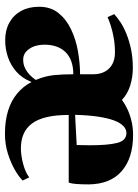

<svg xmlns="http://www.w3.org/2000/svg" viewBox="92 -650 570 795"><g transform="rotate(90 377.5 -253.0)"><path d="M147 11Q105 11 73.8 -6.5Q42.5 -24 25.5 -55.5Q8.5 -87 8.5 -129.5Q8.5 -177.5 34.8 -210Q61 -242.5 103 -262.2Q145 -282 194 -290.5Q243 -299 288 -299V-354Q288 -381.5 277 -401.8Q266 -422 245.8 -432.8Q225.5 -443.5 198 -443.5Q166 -443.5 137.8 -438.5Q109.5 -433.5 87.8 -426.5Q66 -419.5 51.5 -413L39 -440.5Q52 -452.5 72.2 -466Q92.5 -479.5 120.8 -491Q149 -502.5 184.2 -510Q219.5 -517.5 262 -517.5Q300 -517.5 335 -506.5Q370 -495.5 394 -472.5Q412.5 -486 435 -496.2Q457.5 -506.5 483.8 -512.5Q510 -518.5 539.5 -518.5Q635 -518.5 689 -471.5Q743 -424.5 744 -335Q744 -301.5 742.2 -281.8Q740.5 -262 736.5 -252H456.5Q456.5 -198.5 465.5 -160.8Q474.5 -123 492.2 -99.5Q510 -76 535.8 -65Q561.5 -54 595 -54Q623.5 -54 658.8 -63.2Q694 -72.5 715 -88.5L728 -61.5Q714 -46.5 684.2 -29.2Q654.5 -12 616 0Q577.5 12 535.5 12Q480.5 12 438.8 -1Q397 -14 367.5 -38.8Q338 -63.5 320 -98Q304.5 -59 277.2 -35.2Q250 -11.5 216.5 -0.2Q183 11 147 11ZM456 -278.5 581 -285Q581.5 -299.5 581.5 -312.5Q581.5 -325.5 582 -339.5Q582 -415 572.2 -453Q562.5 -491 531 -491Q515.5 -491 502.2 -478.2Q489 -465.5 479.2 -439.5Q469.5 -413.5 463.5 -373.2Q457.5 -333 456 -278.5ZM227 -63.5Q247.5 -63.5 263.2 -71.5Q279 -79.5 291 -91.2Q303 -103 311.5 -115.5Q295.5 -154 291.8 -189.2Q288 -224.5 288 -271Q256.5 -271 233.2 -262.2Q210 -253.5 195 -237.5Q180 -221.5 172.8 -199.8Q165.5 -178 165.5 -152Q165.5 -113.5 183 -88.5Q200.5 -63.5 227 -63.5Z"/></g></svg>

Font: Merriweather 144pt ExtraBold
Style: Regular
Weight: 800
Version: Version 2.100